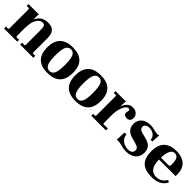

<svg xmlns="http://www.w3.org/2000/svg" viewBox="226 -1393 2360 2360"><g transform="rotate(45 1406.5 -212.5)"><path d="M528.8 0H299.8V-34.2L337.9 -32.2Q351.1 -35.2 351.1 -50.8V-293Q351.1 -344.7 342.5 -366.5Q334 -388.2 304.2 -388.2Q261.2 -388.2 229 -335.7Q196.8 -283.2 198.2 -190.9L196.8 -212.9V-50.8Q196.8 -31.7 210 -32.2L249 -34.2V0H20V-34.2L53.2 -32.2Q66.4 -35.2 65.9 -50.8V-374Q65.9 -391.1 53.2 -394L20 -392.1V-424.8H202.1Q197.3 -409.7 196.8 -390.1V-334Q242.7 -435.1 352.1 -435.1Q419.9 -435.1 450.9 -400.6Q481.9 -366.2 481.9 -292V-50.8Q481.9 -32.2 495.1 -32.2L528.8 -34.2Z M718.8 -357.4Q698.7 -314 698.7 -211.9Q698.7 -109.9 718.8 -67.4Q738.8 -24.9 783.2 -24.9Q827.6 -24.9 847.2 -67.4Q866.7 -109.9 866.7 -212.4Q866.7 -314.9 847.2 -357.9Q827.6 -400.9 783.2 -400.9Q738.8 -400.9 718.8 -357.4ZM558.6 -212.9Q558.6 -320.8 614.7 -377.9Q670.9 -435.1 782.7 -435.1Q1005.9 -435.1 1005.4 -212.9Q1005.4 10.3 781.7 10.3Q558.1 10.3 558.6 -212.9Z M1205.6 -357.4Q1185.5 -314 1185.5 -211.9Q1185.5 -109.9 1205.6 -67.4Q1225.6 -24.9 1270 -24.9Q1314.5 -24.9 1334 -67.4Q1353.5 -109.9 1353.5 -212.4Q1353.5 -314.9 1334 -357.9Q1314.5 -400.9 1270 -400.9Q1225.6 -400.9 1205.6 -357.4ZM1045.4 -212.9Q1045.4 -320.8 1101.6 -377.9Q1157.7 -435.1 1269.5 -435.1Q1492.7 -435.1 1492.2 -212.9Q1492.2 10.3 1268.6 10.3Q1044.9 10.3 1045.4 -212.9Z M1799.3 -389.2Q1760.3 -389.2 1735.4 -328.1Q1710.4 -267.1 1709 -201.2V-50.8Q1709 -31.7 1722.2 -32.2L1791 -34.2V0H1537.1V-34.2L1565.4 -32.2Q1578.6 -32.2 1578.1 -50.8V-374Q1578.1 -394 1565.4 -394L1533.2 -392.1V-424.8H1715.3Q1709.5 -408.7 1709 -378.9V-333Q1745.1 -435.1 1827.1 -435.1Q1870.1 -435.1 1897.7 -409.9Q1925.3 -384.8 1925.3 -350.1Q1925.3 -315.4 1907.7 -300.3Q1890.1 -285.2 1867.2 -285.2Q1844.2 -285.2 1827.6 -295.7Q1811 -306.2 1811 -326.2L1818.4 -367.2Q1818.4 -389.2 1799.3 -389.2Z M2150.4 -24.9Q2183.6 -24.9 2202.9 -40.5Q2222.2 -56.2 2222.2 -81.5Q2222.2 -106.9 2207.8 -120.4Q2193.4 -133.8 2158.2 -143.1L2085.9 -163.1Q1973.1 -193.8 1973.1 -295.9Q1973.1 -357.9 2016.1 -396.5Q2059.1 -435.1 2137.2 -435.1Q2168 -435.1 2210 -424.1Q2252 -413.1 2267.6 -413.1Q2283.2 -413.1 2297.4 -420.9L2291 -307.1H2261.2Q2261.2 -345.2 2229.7 -373Q2198.2 -400.9 2144 -400.9Q2113.3 -400.9 2094.7 -385.5Q2076.2 -370.1 2076.2 -347.2Q2076.2 -308.1 2131.3 -293.9L2200.2 -275.9Q2269 -257.8 2294.7 -224.9Q2320.3 -191.9 2320.3 -140.1Q2320.3 -69.3 2272.2 -29.8Q2224.1 9.8 2145 9.8Q2107.9 9.8 2058.6 -3.2Q2009.3 -16.1 1992.2 -15.9Q1975.1 -15.6 1966.3 -9.8L1971.2 -142.1L2005.4 -144Q2005.4 -93.3 2047.9 -59.1Q2090.3 -24.9 2150.4 -24.9Z M2506.8 -241.2H2639.6Q2659.7 -241.2 2659.7 -273.9Q2659.7 -338.9 2643.3 -369.9Q2627 -400.9 2586.9 -400.9Q2546.9 -400.9 2526.9 -356.4Q2506.8 -312 2506.8 -241.2ZM2793.9 -245.1V-208H2505.9Q2505.9 -32.2 2631.8 -30.8Q2678.7 -30.8 2712.6 -54.4Q2746.6 -78.1 2762.7 -111.8L2789.6 -92.8Q2766.6 -43.9 2716.1 -17.1Q2665.5 9.8 2594.7 9.8Q2475.6 9.8 2420.7 -44.2Q2365.7 -98.1 2365.7 -212.2Q2365.7 -326.2 2422.9 -380.6Q2480 -435.1 2581.8 -435.1Q2683.6 -435.1 2738 -385.5Q2792.5 -335.9 2793.9 -245.1Z"/></g></svg>

Font: Unna-Bold
Style: Bold
Weight: 700
Designer: Jorge de Buen U.
Foundry: Omnibus-Type
Version: Version 2.006;PS 002.006;hotconv 1.0.70;makeotf.lib2.5.58329